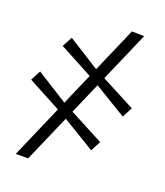

<svg xmlns="http://www.w3.org/2000/svg" viewBox="-159 -853 954 1107"><g transform="rotate(20 318.0 -300.0)"><path d="M69.5 146 457.5 -746.5 533 -745 145.5 146ZM471 -22 267 -145.5 216 -174.5 6.5 -286.5 39 -348.5 239 -222.5 285 -199 503.5 -84ZM575.5 -267 371.5 -390.5 320.5 -419.5 111 -531.5 144 -593.5 343.5 -467.5 389.5 -444 608.5 -329.5Z"/></g></svg>

Font: Merriweather 24pt Light
Style: Italic
Weight: 300
Italic angle: -7.8°
Version: Version 2.101